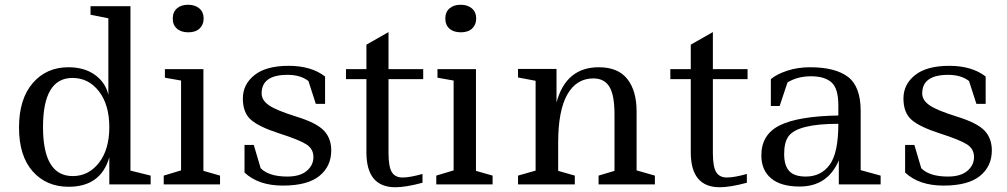

<svg xmlns="http://www.w3.org/2000/svg" viewBox="-20 -776 4236 808"><path d="M361 -750H529V-58L614 -37V0H440V-114Q404 10 269 10Q175 10 117.5 -55Q60 -120 60 -239.5Q60 -359 117.5 -426Q175 -493 268 -493Q335 -493 379.5 -461Q424 -429 436 -377V-699L361 -714ZM285 -448Q161 -448 161 -241.5Q161 -35 286 -35Q353 -35 396.5 -91Q440 -147 440 -241Q440 -335 396.5 -391.5Q353 -448 285 -448Z M674 -485H836V-57L906 -37V0H669V-37L742 -59V-437L674 -449ZM707 -698Q707 -725 724.5 -740.5Q742 -756 771.5 -756Q801 -756 819 -740.5Q837 -725 837 -698.5Q837 -672 820 -656Q803 -640 772.5 -640Q742 -640 724.5 -655.5Q707 -671 707 -698Z M1374 -143Q1374 -76 1324 -35.5Q1274 5 1170.5 5Q1067 5 1009 -50V-166H1048L1077 -68Q1112 -33 1189 -33Q1243 -33 1271 -57Q1299 -81 1299 -115Q1299 -149 1270 -168Q1241 -187 1155.5 -214.5Q1070 -242 1036 -272Q1002 -302 1002 -361.5Q1002 -421 1051 -460Q1100 -499 1195 -499Q1290 -499 1348 -454V-339H1309L1278 -435Q1245 -461 1190 -461Q1081 -461 1081 -383Q1081 -354 1112.5 -332.5Q1144 -311 1228 -285Q1312 -259 1343 -226.5Q1374 -194 1374 -143Z M1615 -485H1761V-443H1615V-133Q1615 -74 1629 -51.5Q1643 -29 1674 -29Q1705 -29 1758 -44V-7Q1688 12 1644 12Q1522 12 1522 -135V-443H1436V-485H1522V-588L1615 -641Z M1821 -485H1983V-57L2053 -37V0H1816V-37L1889 -59V-437L1821 -449ZM1854 -698Q1854 -725 1871.5 -740.5Q1889 -756 1918.5 -756Q1948 -756 1966 -740.5Q1984 -725 1984 -698.5Q1984 -672 1967 -656Q1950 -640 1919.5 -640Q1889 -640 1871.5 -655.5Q1854 -671 1854 -698Z M2160 -486H2322V-345Q2362 -493 2500 -493Q2581 -493 2620 -443.5Q2659 -394 2659 -307V-59L2736 -37V0H2499V-37L2566 -57V-295Q2566 -376 2544.5 -411Q2523 -446 2477 -446Q2406 -446 2367.5 -378.5Q2329 -311 2329 -176V-57L2399 -37V0H2160V-37L2234 -58V-436L2160 -450Z M2980 -485H3126V-443H2980V-133Q2980 -74 2994 -51.5Q3008 -29 3039 -29Q3070 -29 3123 -44V-7Q3053 12 3009 12Q2887 12 2887 -135V-443H2801V-485H2887V-588L2980 -641Z M3686 0H3510V-101Q3463 9 3345 9Q3266 9 3225 -25.5Q3184 -60 3184 -122Q3184 -210 3261.5 -248.5Q3339 -287 3508 -290V-333Q3508 -404 3479 -429.5Q3450 -455 3393 -455Q3336 -455 3294 -429L3261 -330H3224V-443Q3249 -464 3293 -478.5Q3337 -493 3389 -493Q3495 -493 3548.5 -452.5Q3602 -412 3602 -309V-60L3686 -37ZM3371 -33Q3435 -33 3471.5 -82.5Q3508 -132 3508 -255Q3336 -255 3298 -202Q3280 -177 3280 -128Q3280 -79 3301.5 -56Q3323 -33 3371 -33Z M4154 -143Q4154 -76 4104 -35.5Q4054 5 3950.5 5Q3847 5 3789 -50V-166H3828L3857 -68Q3892 -33 3969 -33Q4023 -33 4051 -57Q4079 -81 4079 -115Q4079 -149 4050 -168Q4021 -187 3935.5 -214.5Q3850 -242 3816 -272Q3782 -302 3782 -361.5Q3782 -421 3831 -460Q3880 -499 3975 -499Q4070 -499 4128 -454V-339H4089L4058 -435Q4025 -461 3970 -461Q3861 -461 3861 -383Q3861 -354 3892.5 -332.5Q3924 -311 4008 -285Q4092 -259 4123 -226.5Q4154 -194 4154 -143Z"/></svg>

Font: Ledger
Style: Regular
Weight: 400
Designer: Denis Masharov
Foundry: Denis Masharov
Version: 1.001